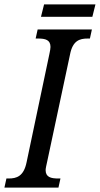

<svg xmlns="http://www.w3.org/2000/svg" viewBox="-37 -847 451 867"><path d="M148 -771H380L394 -827H162ZM-17 0H227L236 -41H226C193 -41 169 -47 169 -79C169 -87 173 -103 176 -117L279 -600C291 -664 323 -673 359 -673H369L378 -714H133L124 -673H135C168 -673 191 -667 191 -635C191 -628 189 -617 186 -603L83 -114C70 -50 37 -41 2 -41H-8Z"/></svg>

Font: Noto Serif ExtraCondensed
Style: Italic
Weight: 400
Width: 2
Italic angle: -12°
Designer: Monotype Design Team
Foundry: Monotype Imaging Inc.
Version: Version 2.014